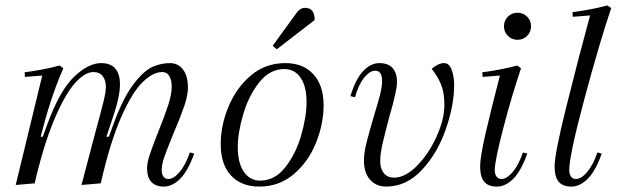

<svg xmlns="http://www.w3.org/2000/svg" viewBox="-20 -677 2297 709"><path d="M317 -131 335 -199Q354 -268 362.5 -303Q371 -338 371 -357Q371 -380 359.5 -395.5Q348 -411 325 -411Q293 -411 256 -369Q219 -327 180 -234.5Q141 -142 108 0L38 6L136 -398L72 -393L71 -410Q140 -419 200 -435L214 -425Q187 -363 168 -304.5Q149 -246 130 -172H138L154 -216Q201 -344 254 -394Q307 -444 353 -444Q423 -444 423 -365Q423 -319 394 -235L373 -172H382L398 -216Q434 -315 472.5 -365.5Q511 -416 543 -430Q575 -444 607 -444Q638 -444 656 -420Q674 -396 674 -354Q674 -325 660.5 -285.5Q647 -246 621 -185Q598 -129 587.5 -99.5Q577 -70 577 -49Q577 -34 583.5 -25Q590 -16 602 -16Q621 -16 643 -41.5Q665 -67 681 -114L697 -110Q675 -47 646 -17.5Q617 12 585 12Q555 12 539 -5Q523 -22 523 -56Q523 -75 532.5 -104.5Q542 -134 564 -189Q590 -254 602 -291.5Q614 -329 614 -357Q614 -382 605 -396.5Q596 -411 579 -411Q545 -411 506.5 -373.5Q468 -336 427.5 -244.5Q387 -153 352 0L281 6Z M1034 -444Q1099 -444 1137 -403Q1175 -362 1175 -288Q1175 -220 1147 -150Q1119 -80 1065 -34Q1011 12 937 12Q871 12 833 -29Q795 -70 795 -145Q795 -213 823.5 -282.5Q852 -352 906 -398Q960 -444 1034 -444ZM858 -134Q858 -75 880.5 -42.5Q903 -10 941 -10Q995 -10 1034 -60Q1073 -110 1092.5 -178.5Q1112 -247 1112 -300Q1112 -358 1090 -390Q1068 -422 1030 -422Q976 -422 937 -372.5Q898 -323 878 -254.5Q858 -186 858 -134ZM1107 -648Q1142 -648 1142 -603L1002 -495L987 -508L1069 -621Q1079 -636 1087.5 -642Q1096 -648 1107 -648Z M1621 -289Q1621 -334 1609 -364Q1597 -394 1574 -423Q1599 -444 1620 -444Q1639 -444 1648 -419Q1657 -394 1657 -362Q1657 -289 1626.5 -200.5Q1596 -112 1538.5 -50Q1481 12 1406 12Q1369 12 1346.5 -13.5Q1324 -39 1324 -83Q1324 -112 1332.5 -146.5Q1341 -181 1360 -246Q1376 -298 1383.5 -327.5Q1391 -357 1391 -378Q1391 -416 1365 -416Q1346 -416 1325 -390.5Q1304 -365 1291 -318L1274 -322Q1293 -385 1321 -414.5Q1349 -444 1381 -444Q1413 -444 1429.5 -426Q1446 -408 1446 -374Q1446 -342 1418 -247Q1401 -183 1392.5 -146Q1384 -109 1384 -81Q1384 -54 1397.5 -37.5Q1411 -21 1435 -21Q1477 -21 1520.5 -65.5Q1564 -110 1592.5 -173.5Q1621 -237 1621 -289Z M1826 -398 1762 -393 1761 -410Q1830 -419 1890 -435L1904 -425Q1869 -321 1838 -202Q1807 -83 1807 -49Q1807 -34 1813.5 -25Q1820 -16 1832 -16Q1851 -16 1873 -41.5Q1895 -67 1911 -114L1927 -110Q1905 -47 1876 -17.5Q1847 12 1815 12Q1783 12 1768 -6Q1753 -24 1753 -63Q1753 -97 1773 -184Q1793 -271 1826 -398ZM1891 -630Q1912 -630 1926.5 -615.5Q1941 -601 1941 -580Q1941 -559 1926.5 -544.5Q1912 -530 1891 -530Q1870 -530 1855.5 -544.5Q1841 -559 1841 -580Q1841 -601 1855.5 -615.5Q1870 -630 1891 -630Z M2107 -16Q2126 -16 2148 -41.5Q2170 -67 2186 -114L2202 -110Q2180 -47 2151 -17.5Q2122 12 2090 12Q2058 12 2043 -6Q2028 -24 2028 -63Q2028 -110 2072.5 -288Q2117 -466 2159 -620L2095 -615L2094 -632Q2163 -641 2223 -657L2237 -647Q2195 -524 2138.5 -313.5Q2082 -103 2082 -49Q2082 -34 2088.5 -25Q2095 -16 2107 -16Z"/></svg>

Font: Arapey
Style: Italic
Weight: 400
Italic angle: -12°
Designer: Eduardo Rodriguez Tunni
Foundry: Eduardo Rodriguez Tunni
Version: Version 3.000